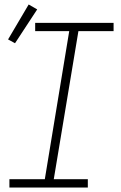

<svg xmlns="http://www.w3.org/2000/svg" viewBox="-20 -837 540 857"><path d="M22 0V-37H180L289 -698H137V-735H487V-698H330L220 -37H372V0ZM47 -644 16 -661 108 -817 146 -795Z"/></svg>

Font: Iosevka SS04 XLt Obl
Style: Regular
Weight: 200
Italic angle: -9°
Monospace: yes
Designer: Belleve Invis
Foundry: Belleve Invis
Version: Version 19.0.0; ttfautohint (v1.8.4)